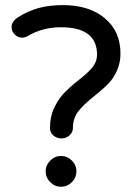

<svg xmlns="http://www.w3.org/2000/svg" viewBox="-20 -712 525 737"><path d="M171.9 -219.7Q171.9 -264.6 187.5 -296.9Q202.1 -328.1 221.7 -350.1Q241.2 -372.1 280.3 -403.3Q320.3 -434.6 336.4 -455.6Q352.5 -476.6 352.5 -502Q352.5 -607.4 213.9 -607.4Q179.7 -607.4 147.5 -599.1Q115.2 -590.8 89.8 -575.2Q76.2 -567.4 64.5 -567.4Q48.8 -567.4 36.6 -579.6Q24.4 -591.8 24.4 -607.4Q24.4 -629.9 48.8 -645.5Q88.9 -670.9 129.9 -681.6Q170.9 -692.4 221.7 -692.4Q322.3 -692.4 382.3 -642.1Q442.4 -591.8 442.4 -506.8Q442.4 -470.7 428.7 -440.4Q416 -412.1 397.5 -392.6Q378.9 -373 343.8 -344.7Q297.9 -308.6 278.8 -282.2Q259.8 -255.9 259.8 -219.7Q259.8 -204.1 246.6 -192.4Q233.4 -180.7 215.8 -180.7Q198.2 -180.7 185.1 -191.9Q171.9 -203.1 171.9 -219.7ZM213.9 -113.3Q238.3 -113.3 255.9 -95.7Q273.4 -78.1 273.4 -54.7Q273.4 -30.3 255.9 -12.7Q238.3 4.9 213.9 4.9Q190.4 4.9 172.9 -12.7Q155.3 -30.3 155.3 -54.7Q155.3 -78.1 172.9 -95.7Q190.4 -113.3 213.9 -113.3Z"/></svg>

Font: jf-openhuninn-2.0
Style: Regular
Weight: 400
Designer: [Kosugi Maru]
Designed by MOTOYA      

[Varela Round]
Joe Prince (Latin component); Avraham Cornfeld (Hebrew component)
Foundry: justfont CO.,LTD.
Version: 2.0